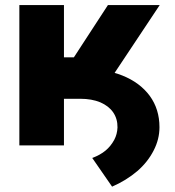

<svg xmlns="http://www.w3.org/2000/svg" viewBox="-20 -565 679 746"><path d="M292 -181.2H132.8V-298.8H292Q387.7 -298.8 455.6 -271.5Q523.9 -244.1 562 -192.4Q599.6 -140.6 599.6 -70.8Q599.6 -23.9 577.1 19.5Q554.2 64.5 513.7 99.6Q470.7 136.2 415.5 160.2L338.4 48.8Q369.6 37.1 390.1 20Q410.2 3.4 423.8 -21.5Q435.5 -43.5 436.5 -69.8Q437 -103.5 419.4 -128.9Q402.3 -153.3 369.6 -167.5Q336.4 -181.2 292 -181.2ZM228.5 0H55.2V-545.4H228.5V-342.3H267.1L399.4 -545.4H600.6L358.4 -181.2H228.5Z"/></svg>

Font: My Font
Style: Regular
Weight: 500
Designer: Rasmus Andersson
Foundry: rsms
Version: Version 0.001